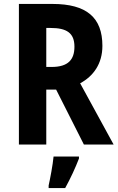

<svg xmlns="http://www.w3.org/2000/svg" viewBox="-20 -800 600 975"><path d="M246 -780H76V-66H215V-345H265L406 -66H557L387 -377C454 -413 500 -476 500 -567C500 -711 420 -780 246 -780ZM237 -658C318 -658 358 -633 358 -563C358 -498 327 -460 242 -460H215V-658ZM381 5V-5H252C248 38 235 106 227 142V155H311C338 106 363 52 381 5Z"/></svg>

Font: Noto Sans Malayalam UI Condensed
Style: Bold
Weight: 700
Width: 3
Designer: Jelle Bosma - Monotype Design Team
Foundry: Monotype Imaging Inc.
Version: Version 2.104